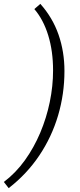

<svg xmlns="http://www.w3.org/2000/svg" viewBox="-116 -767 414 995"><path d="M-71 208 -96 176Q-34 129 13 63.5Q60 -2 92.5 -79Q125 -156 142 -238.5Q159 -321 159 -402Q159 -502 134 -583.5Q109 -665 62 -720L93 -747Q157 -675 187.5 -587Q218 -499 218 -399Q218 -280 185 -168.5Q152 -57 87.5 39Q23 135 -71 208Z"/></svg>

Font: Livvic Light
Style: Italic
Weight: 300
Italic angle: -10°
Designer: Jacques Le Bailly, Baron von Fonthausen
Version: Version 1.001; ttfautohint (v1.8.2)